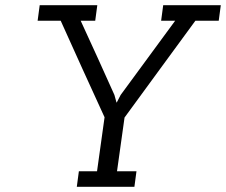

<svg xmlns="http://www.w3.org/2000/svg" viewBox="-20 -720 871 740"><path d="M284 -60 276 0H498L506 -60H431L460 -267Q528 -360 596 -453Q664 -546 733 -640H823L831 -700H609L601 -640H655L445 -354L430 -325H429L421 -354Q389 -426 356.5 -497Q324 -568 291 -640H347L355 -700H133L125 -640H214Q256 -547 298 -454Q340 -361 383 -268L354 -60Z"/></svg>

Font: Josefin Slab Thin SemiBold
Style: Italic
Weight: 600
Italic angle: -12°
Version: Version 2.000